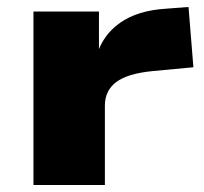

<svg xmlns="http://www.w3.org/2000/svg" viewBox="-20 -531 585 551"><path d="M76 0V-498H264V-370H257Q274 -430 324.5 -465.5Q375 -501 456 -506L521 -511L535 -338L418 -327Q346 -320 313.5 -295.5Q281 -271 281 -228V0Z"/></svg>

Font: Nunito Sans 10pt Expanded Black
Style: Regular
Weight: 900
Width: 7
Designer: Vernon Adams
Foundry: Vernon Adams
Version: Version 3.101;gftools[0.9.27]